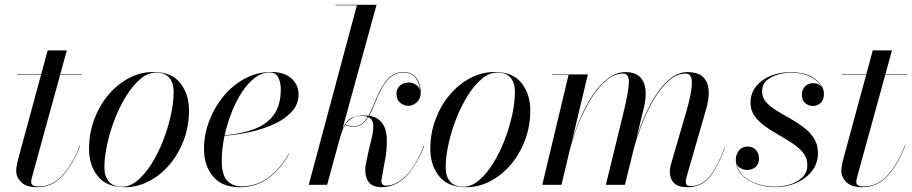

<svg xmlns="http://www.w3.org/2000/svg" viewBox="-20 -770 3799 800"><path d="M314 -163Q282 -80.5 238.5 -35.2Q195 10 136 10Q89.5 10 68.5 -11Q47.5 -32 47.5 -58Q47.5 -77 56.5 -110L151 -458H51V-460H151.5L178.5 -560H258.5L231 -460H321V-458H230.5L114.5 -36.5Q113 -31 111.5 -24.5Q110 -18 110 -11Q110 7 141 7Q195.5 7 238 -37.2Q280.5 -81.5 312.5 -163.5Z M499.5 10Q424 10 387.5 -36Q351 -82 351 -149.5Q351 -215 372.8 -273Q394.5 -331 432 -375.2Q469.5 -419.5 517.8 -444.8Q566 -470 619 -470Q695 -470 731.2 -423.8Q767.5 -377.5 767.5 -310Q767.5 -244.5 745.8 -186.5Q724 -128.5 686.5 -84.2Q649 -40 600.8 -15Q552.5 10 499.5 10ZM489.5 8Q522 8 553.2 -18.2Q584.5 -44.5 611.8 -88Q639 -131.5 659.5 -184Q680 -236.5 691.8 -289.8Q703.5 -343 703.5 -387.5Q703.5 -424.5 685.5 -446Q667.5 -467.5 629 -467.5Q596.5 -467.5 565.2 -441.2Q534 -415 506.8 -371.5Q479.5 -328 459 -275.5Q438.5 -223 426.8 -169.8Q415 -116.5 415 -72Q415 -35.5 433.2 -13.8Q451.5 8 489.5 8Z M904 -102.5Q904 -39.5 927.2 -16.5Q950.5 6.5 985.5 6.5Q1052 6.5 1102.8 -33.5Q1153.5 -73.5 1182.5 -129.5L1184 -129Q1155 -72 1102.8 -31Q1050.5 10 978 10Q906 10 868 -34.5Q830 -79 830 -150Q830 -207.5 851 -264.2Q872 -321 910 -367.5Q948 -414 999.2 -442Q1050.5 -470 1110.5 -470Q1164.5 -470 1194.2 -443.2Q1224 -416.5 1224 -377Q1224 -336.5 1197.2 -306.2Q1170.5 -276 1125.8 -254.8Q1081 -233.5 1026.2 -221Q971.5 -208.5 915.5 -204.5Q904 -149.5 904 -102.5ZM1103.5 -468Q1070.5 -468 1041 -445.2Q1011.5 -422.5 987 -384.5Q962.5 -346.5 944.5 -300.2Q926.5 -254 916 -206.5Q988.5 -212.5 1041 -232.8Q1093.5 -253 1121.8 -293Q1150 -333 1150 -398.5Q1150 -424 1140.2 -446Q1130.5 -468 1103.5 -468Z M1748 -162.5Q1716 -80 1671.5 -35Q1627 10 1570 10Q1502 10 1502 -63Q1502 -67 1502.5 -73.8Q1503 -80.5 1504 -85L1515.5 -139.5Q1521 -164.5 1528.5 -194Q1536 -223.5 1535.2 -248Q1534.5 -272.5 1514.5 -282Q1503 -263 1488.2 -252.5Q1473.5 -242 1453 -242Q1441.5 -242 1432 -244.5Q1422.5 -247 1418.5 -250Q1411.5 -239 1407 -227.2Q1402.5 -215.5 1399 -204.5L1343 0H1266.5L1467 -748H1378V-750H1549L1406.5 -231.5Q1424 -271 1448.5 -280Q1473 -289 1497 -289Q1507 -289 1515.5 -288Q1524 -303 1531.8 -321.2Q1539.5 -339.5 1548 -360Q1569.5 -411.5 1596 -440.8Q1622.5 -470 1661 -470Q1695 -470 1714 -446.2Q1733 -422.5 1733 -383.5Q1733 -359 1716.8 -344Q1700.5 -329 1681.5 -329Q1663 -329 1647.5 -341.8Q1632 -354.5 1632 -379Q1632 -400.5 1646.5 -413.2Q1661 -426 1682.5 -426Q1699 -426 1712.8 -417.2Q1726.5 -408.5 1730.5 -393.5Q1728 -427 1709.8 -447.5Q1691.5 -468 1661 -468Q1623 -468 1596.2 -437.8Q1569.5 -407.5 1550 -359Q1541.5 -338.5 1534 -320.2Q1526.5 -302 1518 -287.5Q1560 -282 1579.5 -245.8Q1599 -209.5 1587.5 -121L1570 -24Q1569 -18.5 1569 -15.5Q1569 3.5 1589 3.5Q1630.5 3.5 1672.5 -38.5Q1714.5 -80.5 1746.5 -163.5ZM1489.5 -287Q1463 -287 1446.2 -276.8Q1429.5 -266.5 1419.5 -252Q1425 -248.5 1432.8 -246.2Q1440.5 -244 1453 -244Q1473.5 -244 1487.5 -254.5Q1501.5 -265 1512.5 -283Q1503 -287 1489.5 -287Z M1921.5 10Q1846 10 1809.5 -36Q1773 -82 1773 -149.5Q1773 -215 1794.8 -273Q1816.5 -331 1854 -375.2Q1891.5 -419.5 1939.8 -444.8Q1988 -470 2041 -470Q2117 -470 2153.2 -423.8Q2189.5 -377.5 2189.5 -310Q2189.5 -244.5 2167.8 -186.5Q2146 -128.5 2108.5 -84.2Q2071 -40 2022.8 -15Q1974.5 10 1921.5 10ZM1911.5 8Q1944 8 1975.2 -18.2Q2006.5 -44.5 2033.8 -88Q2061 -131.5 2081.5 -184Q2102 -236.5 2113.8 -289.8Q2125.5 -343 2125.5 -387.5Q2125.5 -424.5 2107.5 -446Q2089.5 -467.5 2051 -467.5Q2018.5 -467.5 1987.2 -441.2Q1956 -415 1928.8 -371.5Q1901.5 -328 1881 -275.5Q1860.5 -223 1848.8 -169.8Q1837 -116.5 1837 -72Q1837 -35.5 1855.2 -13.8Q1873.5 8 1911.5 8Z M2584 0H2504.5L2579.5 -308Q2597.5 -381.5 2600.2 -422.5Q2603 -463.5 2576 -463.5Q2540.5 -463.5 2507.2 -436Q2474 -408.5 2445 -362.5Q2416 -316.5 2393 -261Q2370 -205.5 2355 -149L2319.5 0H2239.5L2349 -458H2279.5V-460H2429.5L2363 -181.5Q2379 -234 2401.5 -285.2Q2424 -336.5 2452.5 -378Q2481 -419.5 2514.8 -444.5Q2548.5 -469.5 2586.5 -469.5Q2627.5 -469.5 2647.2 -448.8Q2667 -428 2669.8 -394Q2672.5 -360 2662.5 -319.5L2631.5 -193Q2647.5 -244.5 2669.5 -293.8Q2691.5 -343 2718.8 -382.8Q2746 -422.5 2777.5 -446Q2809 -469.5 2844 -469.5Q2889 -469.5 2909.8 -448.8Q2930.5 -428 2932.8 -394Q2935 -360 2923.5 -319.5L2840.5 -32Q2837.5 -21.5 2837.5 -11.5Q2837.5 5.5 2857.5 5.5Q2900.5 5.5 2933.5 -31Q2966.5 -67.5 2998.5 -153.5L3000 -153Q2968 -67 2933.8 -28.5Q2899.5 10 2844.5 10Q2805 10 2788 -7.8Q2771 -25.5 2771 -54Q2771 -65 2773.2 -74.8Q2775.5 -84.5 2777.5 -92L2840.5 -308Q2861.5 -380.5 2862.8 -422Q2864 -463.5 2837 -463.5Q2801.5 -463.5 2769 -435.8Q2736.5 -408 2708.2 -362.2Q2680 -316.5 2657.8 -260.8Q2635.5 -205 2620.5 -149Z M3388 -132Q3388 -87.5 3362 -55.8Q3336 -24 3295.5 -7Q3255 10 3211.5 10Q3169.5 10 3131.8 -3.2Q3094 -16.5 3070 -42.2Q3046 -68 3046 -105Q3046 -127 3059.2 -143.2Q3072.5 -159.5 3096 -159.5Q3116.5 -159.5 3129.5 -145.2Q3142.5 -131 3142.5 -109Q3142.5 -86 3128 -74Q3113.5 -62 3094.5 -62Q3078.5 -62 3066.2 -68.8Q3054 -75.5 3049 -89.5Q3054.5 -57.5 3078.5 -35.8Q3102.5 -14 3137.5 -3Q3172.5 8 3211 8Q3239 8 3269.8 -1Q3300.5 -10 3322.2 -30Q3344 -50 3344 -83Q3344 -111 3327 -132.5Q3310 -154 3283 -172Q3256 -190 3225.5 -207.2Q3195 -224.5 3168 -243.8Q3141 -263 3124 -286.8Q3107 -310.5 3107 -342Q3107 -397.5 3154.2 -433.2Q3201.5 -469 3275 -469Q3341 -469 3377 -440.2Q3413 -411.5 3413 -380Q3413 -353 3399.2 -340.8Q3385.5 -328.5 3368 -328.5Q3349.5 -328.5 3335.2 -340.2Q3321 -352 3321 -376.5Q3321 -396 3334.2 -409.8Q3347.5 -423.5 3368 -423.5Q3393 -423.5 3405 -406Q3393 -430 3360 -448.5Q3327 -467 3275 -467Q3249.5 -467 3221.8 -459.5Q3194 -452 3174.8 -435Q3155.5 -418 3155.5 -388.5Q3155.5 -363.5 3172.2 -344.5Q3189 -325.5 3215.5 -309.2Q3242 -293 3271.8 -276.5Q3301.5 -260 3328 -240Q3354.5 -220 3371.2 -194Q3388 -168 3388 -132Z M3752 -163Q3720 -80.5 3676.5 -35.2Q3633 10 3574 10Q3527.5 10 3506.5 -11Q3485.5 -32 3485.5 -58Q3485.5 -77 3494.5 -110L3589 -458H3489V-460H3589.5L3616.5 -560H3696.5L3669 -460H3759V-458H3668.5L3552.5 -36.5Q3551 -31 3549.5 -24.5Q3548 -18 3548 -11Q3548 7 3579 7Q3633.5 7 3676 -37.2Q3718.5 -81.5 3750.5 -163.5Z"/></svg>

Font: Bodoni* 96pt
Style: Italic
Weight: 400
Italic angle: -13°
Version: Version 2.3